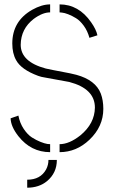

<svg xmlns="http://www.w3.org/2000/svg" viewBox="-20 -704 529 892"><path d="M106.4 168V130.9Q168 130.9 194.3 83Q205.1 62.5 205.1 39.1H244.1Q244.1 99.6 198.2 137.7Q161.1 168 106.4 168ZM29.3 -154.3 65.4 -167Q72.3 -131.8 90.3 -105Q108.4 -78.1 128.4 -65.4Q148.4 -52.7 168 -44.9Q187.5 -37.1 200.2 -35.2L212.9 -34.2V2.9Q124 2.9 65.4 -71.3Q30.3 -116.2 29.3 -154.3ZM37.1 -502Q37.1 -605.5 128.9 -658.2Q173.8 -683.6 212.9 -683.6V-646.5Q177.7 -646.5 136.7 -616.2Q77.1 -570.3 76.2 -496.1Q76.2 -417 192.4 -385.7Q203.1 -382.8 305.7 -363.3Q323.2 -359.4 335 -356.4Q423.8 -332 448.2 -269.5Q460 -238.3 460 -198.2Q460 -116.2 395.5 -54.7Q335 2.9 256.8 2.9V-34.2Q301.8 -34.2 353.5 -75.2Q419.9 -129.9 420.9 -204.1Q420.9 -292 301.8 -323.2Q291 -325.2 194.3 -342.8Q168.9 -346.7 157.2 -351.6Q78.1 -380.9 54.7 -424.8Q37.1 -456.1 37.1 -502ZM256.8 -646.5V-683.6Q345.7 -683.6 403.3 -600.6Q426.8 -567.4 432.6 -540L395.5 -528.3Q386.7 -560.5 369.1 -584.5Q351.6 -608.4 333 -619.6Q314.5 -630.9 296.9 -637.7Q279.3 -644.5 267.6 -645.5Z"/></svg>

Font: Post No Bills Jaffna Light
Style: Regular
Weight: 300
Designer: Kosala Senevirathne, Siva Puranthara, Lasantha Premarathna, Tharique Azeez
Foundry: Mooniak
Version: Version 1.220 ; ttfautohint (v1.6)